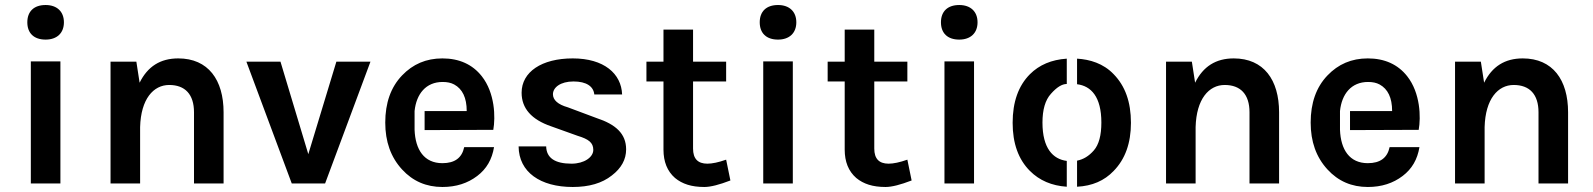

<svg xmlns="http://www.w3.org/2000/svg" viewBox="-20 -732 6355 766"><path d="M103 0H221V-487H103ZM89 -643C89 -600 115 -574 162 -574C207 -574 235 -600 235 -643C235 -686 207 -712 162 -712C115 -712 89 -686 89 -643Z M524 -486H421V0H539V-225C542 -337 592 -393 655 -393C718 -393 754 -356 754 -284V0H872V-284C872 -413 811 -499 691 -499C620 -499 569 -467 537 -402Z M963 -486 1144 0H1277L1458 -486H1322L1210 -117L1099 -486Z M1674 -213 1948 -214C1957 -264 1955 -361 1902 -428C1865 -475 1812 -499 1745 -499C1680 -499 1627 -476 1584 -431C1539 -384 1517 -321 1517 -243C1517 -167 1539 -105 1584 -56C1627 -9 1681 14 1745 14C1800 14 1846 -1 1884 -30C1921 -58 1943 -96 1951 -145H1832C1823 -102 1794 -81 1745 -81C1672 -81 1637 -135 1634 -214C1634 -214 1634 -289 1634 -289C1641 -357 1679 -405 1746 -405C1764 -405 1779 -402 1792 -395C1825 -377 1842 -342 1842 -289H1674Z M2049 -148C2050 -45 2136 14 2265 14C2330 14 2382 -1 2421 -32C2459 -61 2478 -96 2478 -136C2478 -199 2436 -236 2360 -261L2245 -304C2206 -315 2186 -333 2186 -356C2186 -383 2216 -407 2268 -407C2320 -407 2348 -387 2351 -355H2462C2459 -438 2390 -499 2265 -499C2141 -499 2061 -445 2061 -362C2061 -300 2100 -255 2179 -228L2285 -190C2328 -177 2347 -163 2347 -134C2347 -105 2311 -79 2260 -79C2194 -79 2160 -102 2159 -148Z M2877 -95C2846 -84 2821 -79 2802 -79C2764 -79 2745 -99 2745 -139V-407H2877V-486H2745V-614H2627V-486H2559V-407H2627V-135C2627 -87 2642 -49 2673 -22C2702 2 2739 14 2790 14C2815 14 2850 5 2894 -12Z M3025 0H3143V-487H3025ZM3011 -643C3011 -600 3037 -574 3084 -574C3129 -574 3157 -600 3157 -643C3157 -686 3129 -712 3084 -712C3037 -712 3011 -686 3011 -643Z M3600 -95C3569 -84 3544 -79 3525 -79C3487 -79 3468 -99 3468 -139V-407H3600V-486H3468V-614H3350V-486H3282V-407H3350V-135C3350 -87 3365 -49 3396 -22C3425 2 3462 14 3513 14C3538 14 3573 5 3617 -12Z M3748 0H3866V-487H3748ZM3734 -643C3734 -600 3760 -574 3807 -574C3852 -574 3880 -600 3880 -643C3880 -686 3852 -712 3807 -712C3760 -712 3734 -686 3734 -643Z M4236 13C4236 13 4236 -90 4236 -90C4181 -97 4139 -140 4139 -243C4139 -294 4150 -333 4173 -358C4196 -384 4217 -397 4236 -397C4236 -397 4236 -498 4236 -498C4175 -494 4126 -473 4089 -436C4043 -390 4020 -325 4020 -242C4020 -160 4043 -96 4089 -50C4127 -12 4176 9 4236 13ZM4277 -91C4277 -91 4277 13 4277 13C4337 10 4386 -11 4423 -50C4469 -97 4492 -161 4492 -242C4492 -325 4469 -389 4423 -436C4382 -479 4328 -495 4277 -498C4277 -498 4277 -396 4277 -396C4333 -389 4374 -346 4374 -243C4374 -192 4364 -155 4344 -132C4324 -109 4302 -96 4277 -91Z M4735 -486H4632V0H4750V-225C4753 -337 4803 -393 4866 -393C4929 -393 4965 -356 4965 -284V0H5083V-284C5083 -413 5022 -499 4902 -499C4831 -499 4780 -467 4748 -402Z M5366 -213 5640 -214C5649 -264 5647 -361 5594 -428C5557 -475 5504 -499 5437 -499C5372 -499 5319 -476 5276 -431C5231 -384 5209 -321 5209 -243C5209 -167 5231 -105 5276 -56C5319 -9 5373 14 5437 14C5492 14 5538 -1 5576 -30C5613 -58 5635 -96 5643 -145H5524C5515 -102 5486 -81 5437 -81C5364 -81 5329 -135 5326 -214C5326 -214 5326 -289 5326 -289C5333 -357 5371 -405 5438 -405C5456 -405 5471 -402 5484 -395C5517 -377 5534 -342 5534 -289H5366Z M5888 -486H5785V0H5903V-225C5906 -337 5956 -393 6019 -393C6082 -393 6118 -356 6118 -284V0H6236V-284C6236 -413 6175 -499 6055 -499C5984 -499 5933 -467 5901 -402Z"/></svg>

Font: Karla
Style: Bold Stencil
Weight: 400
Designer: Jonathan Pinhorn
Version: Version 1.000